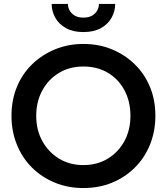

<svg xmlns="http://www.w3.org/2000/svg" viewBox="-20 -935 843 970"><path d="M163 -350Q163 -422 194 -478.5Q225 -535 278.5 -567Q332 -599 401 -599Q472 -599 525.5 -567Q579 -535 609 -478.5Q639 -422 639 -350Q639 -278 608.5 -222Q578 -166 524.5 -133.5Q471 -101 401 -101Q332 -101 278.5 -133.5Q225 -166 194 -222Q163 -278 163 -350ZM38 -350Q38 -272 65 -205Q92 -138 141 -89Q190 -40 256.5 -12.5Q323 15 401 15Q481 15 547 -12.5Q613 -40 662 -89Q711 -138 738 -205Q765 -272 765 -350Q765 -429 738 -495Q711 -561 661.5 -609.5Q612 -658 546 -685.5Q480 -713 401 -713Q324 -713 257.5 -685.5Q191 -658 141.5 -609.5Q92 -561 65 -495Q38 -429 38 -350ZM241 -915Q241 -879 259 -846Q277 -813 313 -793Q349 -773 401 -773Q454 -773 490 -793Q526 -813 544 -846Q562 -879 562 -915H480Q480 -900 472.5 -884.5Q465 -869 447.5 -857.5Q430 -846 401 -846Q373 -846 355.5 -857.5Q338 -869 330.5 -884.5Q323 -900 323 -915Z"/></svg>

Font: Jost Medium
Style: Regular
Weight: 500
Version: Version 3.710